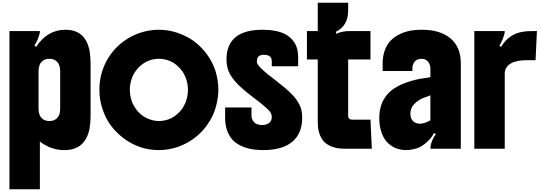

<svg xmlns="http://www.w3.org/2000/svg" viewBox="-20 -1100 4006 1420"><path d="M50 -870H275Q275 -864 273.5 -854.5Q272 -845 267 -832Q262 -818 259 -809Q256 -800 247 -785Q244 -779 241 -773.5Q238 -768 235 -763L247 -753Q330 -880 464 -880Q540 -880 584 -840Q629 -799 643 -720Q646 -700 648 -677.5Q650 -655 650 -630V-243Q650 -194 642.5 -151.5Q635 -109 619 -80Q603 -50 581 -30.5Q559 -11 527 0Q496 10 456 10Q411 10 377 -1Q353 -8 339.5 -14Q326 -20 306 -32Q289 -41 275 -53V300H50ZM265 -574V-296Q265 -263 278 -240Q282 -232 292.5 -222.5Q303 -213 317 -209Q329 -205 345 -205Q359 -205 372 -208.5Q385 -212 396 -221Q405 -229 411.5 -238.5Q418 -248 422 -265Q425 -281 425 -296V-574Q425 -607 412 -631Q408 -638 397.5 -647.5Q387 -657 374 -661Q361 -665 345 -665Q331 -665 318 -661.5Q305 -658 295 -649Q285 -641 278.5 -631.5Q272 -622 269 -605Q265 -589 265 -574Z M1155 10Q1079 10 1013 -13.5Q947 -37 895 -77Q841 -117 800.5 -171Q760 -225 737 -297Q715 -363 715 -438Q715 -510 737 -577Q759 -644 799 -699Q841 -756 896.5 -796Q952 -836 1015 -857Q1048 -868 1083 -874Q1118 -880 1155 -880Q1226 -880 1293.5 -857Q1361 -834 1415 -795Q1468 -755 1509.5 -699.5Q1551 -644 1573 -577Q1583 -544 1589 -509Q1595 -474 1595 -438Q1595 -378 1576.5 -309Q1558 -240 1510 -173Q1470 -117 1414 -76Q1358 -35 1294 -13Q1261 -2 1226 4Q1191 10 1155 10ZM1156 -205Q1189 -205 1222.5 -216Q1256 -227 1282 -249Q1315 -275 1333.5 -305.5Q1352 -336 1359 -362Q1364 -379 1367 -397.5Q1370 -416 1370 -435Q1370 -474 1359 -508.5Q1348 -543 1329 -572Q1312 -596 1286 -618.5Q1260 -641 1223 -654Q1190 -665 1156 -665Q1084 -665 1029 -622Q1003 -602 982 -572.5Q961 -543 951 -509Q946 -492 943 -473Q940 -454 940 -435Q940 -404 949 -369Q958 -334 982 -299Q1001 -271 1027 -250Q1053 -229 1088 -217Q1121 -205 1156 -205Z M1990 -610V-648Q1990 -695 1931 -695Q1880 -695 1880 -646Q1880 -641 1881 -635.5Q1882 -630 1888 -622Q1894 -612 1907 -598.5Q1920 -585 1940 -568Q1950 -559 1963.5 -548Q1977 -537 1994 -525Q2049 -482 2083 -454Q2117 -426 2148 -393Q2171 -368 2187 -340.5Q2203 -313 2209 -287Q2215 -259 2215 -229Q2215 -113 2141.5 -51.5Q2068 10 1927 10Q1817 10 1748 -29Q1708 -51 1686.5 -82.5Q1665 -114 1657 -143Q1645 -183 1645 -227V-305H1840V-247Q1840 -220 1854 -203Q1863 -191 1870.5 -186.5Q1878 -182 1891 -179Q1897 -177 1903.5 -176Q1910 -175 1917 -175Q1929 -175 1939.5 -177Q1950 -179 1963 -186Q1981 -196 1987 -214Q1990 -226 1990 -234Q1990 -244 1987 -254Q1984 -264 1976 -275Q1969 -284 1951.5 -300Q1934 -316 1917 -330Q1906 -339 1893 -349Q1880 -359 1864 -371Q1817 -407 1779.5 -439Q1742 -471 1719 -498Q1695 -526 1681 -551Q1667 -576 1661 -604Q1655 -631 1655 -660Q1655 -880 1923 -880Q1973 -880 2016.5 -871.5Q2060 -863 2090 -847Q2153 -812 2175 -748Q2185 -717 2185 -675V-610Z M2555 -1080V-1022Q2555 -911 2466 -866V-850Q2510 -870 2561 -870H2720V-660H2555V-245Q2555 -215 2585 -215H2720L2730 0H2530Q2490 0 2458 -8Q2426 -16 2402 -32Q2378 -46 2362 -71Q2346 -96 2338 -126Q2330 -158 2330 -198V-660H2250V-870H2330V-1080Z M2785 -226Q2785 -278 2799 -321.5Q2813 -365 2843 -400Q2873 -435 2917.5 -459.5Q2962 -484 3023 -502Q3054 -511 3089 -517.5Q3124 -524 3163 -529V-595Q3163 -605 3159.5 -617.5Q3156 -630 3151 -637Q3145 -645 3138 -651.5Q3131 -658 3119 -662Q3107 -665 3097 -665Q3088 -665 3075.5 -662Q3063 -659 3056 -653Q3040 -641 3034 -620Q3030 -608 3030 -598V-575H2810V-634Q2810 -678 2822.5 -718Q2835 -758 2859 -788Q2908 -847 3000 -870Q3022 -875 3047.5 -877.5Q3073 -880 3100 -880Q3237 -880 3313 -815Q3388 -750 3388 -634V0H3163Q3163 -9 3165 -21.5Q3167 -34 3170 -43Q3174 -54 3178.5 -64.5Q3183 -75 3189 -87Q3194 -96 3203 -107L3191 -117Q3175 -89 3158.5 -70.5Q3142 -52 3123 -37Q3105 -22 3083.5 -11.5Q3062 -1 3035 4Q3023 7 3010.5 8.5Q2998 10 2985 10Q2952 10 2920.5 0.5Q2889 -9 2861 -32Q2836 -51 2819 -81.5Q2802 -112 2794 -147Q2789 -165 2787 -185Q2785 -205 2785 -226ZM3015 -260Q3015 -245 3018.5 -232.5Q3022 -220 3027 -214Q3040 -194 3062 -189Q3074 -185 3085 -185Q3119 -185 3163 -210V-395Q3133 -385 3109 -375Q3085 -365 3067 -351Q3051 -339 3038.5 -325Q3026 -311 3021 -294Q3015 -276 3015 -260Z M3488 -870H3713Q3713 -859 3711 -850.5Q3709 -842 3704 -828Q3699 -813 3698 -810Q3697 -807 3694.5 -803.5Q3692 -800 3685 -783Q3680 -772 3673 -763L3685 -753Q3701 -777 3716.5 -795Q3732 -813 3756 -830Q3796 -858 3852 -866Q3878 -870 3912 -870H3951L3941 -655H3878Q3799 -655 3757 -630Q3713 -603 3713 -556V0H3488Z"/></svg>

Font: Boldonse
Style: Regular
Weight: 400
Designer: Universitype Foundry
Foundry: Universitype Foundry
Version: Version 1.000; ttfautohint (v1.8.4.7-5d5b)